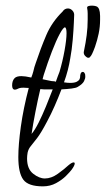

<svg xmlns="http://www.w3.org/2000/svg" viewBox="-20 -659 375 681"><path d="M282 -395Q282 -395 282.5 -388Q283 -381 278 -371Q273 -361 256 -351Q250 -347 234 -345Q218 -343 198 -342Q187 -313 174 -283.5Q161 -254 147 -228Q126 -188 111.5 -169Q97 -150 89 -140.5Q81 -131 78 -118Q77 -112 76.5 -107Q76 -102 76 -97Q76 -60 97.5 -43Q119 -26 139 -26Q162 -26 185 -42.5Q208 -59 223 -73Q235 -83 241 -83Q245 -83 245 -79Q245 -72 234 -57Q228 -49 214 -35Q200 -21 179 -9.5Q158 2 132 2Q80 2 62.5 -22Q45 -46 45 -102Q45 -146 54 -210.5Q63 -275 82 -347Q77 -347 72 -347.5Q67 -348 63 -348Q50 -348 43 -344Q37 -341 33 -341Q23 -341 23 -356Q23 -373 32 -382Q39 -389 56 -389Q69 -389 91 -384Q93 -390 95 -395Q97 -400 98 -405Q100 -415 102 -421Q104 -427 107 -436Q124 -487 144 -534Q164 -581 202 -618Q209 -629 221 -629Q230 -629 237 -621.5Q244 -614 243 -604Q243 -604 242 -579Q241 -554 238 -518.5Q235 -483 229 -451Q226 -432 220.5 -410.5Q215 -389 207 -367Q213 -366 218.5 -365.5Q224 -365 229 -365Q244 -365 252 -369Q261 -374 262.5 -379Q264 -384 264 -384Q264 -404 274 -404Q279 -404 282 -395ZM211 -562Q205 -563 192 -539Q179 -515 164 -476Q149 -437 135 -393Q134 -389 133 -385.5Q132 -382 131 -378Q138 -376 145 -375Q152 -374 160 -372Q164 -371 169 -371Q174 -371 178 -369Q182 -380 185 -388.5Q188 -397 191 -404Q202 -441 209 -480Q216 -519 216 -541Q216 -559 211 -562ZM167 -342H149Q142 -342 135.5 -342Q129 -342 123 -343Q114 -305 105.5 -261.5Q97 -218 92 -184Q104 -198 117 -224Q130 -250 143 -281.5Q156 -313 167 -342ZM299 -457Q298 -454 293 -454Q289 -454 285 -458Q277 -464 277 -473Q277 -475 277.5 -476.5Q278 -478 278 -479Q284 -507 287.5 -534.5Q291 -562 291 -590Q291 -601 291 -611Q291 -621 289 -631V-632Q289 -636 294 -637.5Q299 -639 305 -639Q318 -639 325 -635Q330 -631 331.5 -626Q333 -621 334 -616Q335 -609 335 -602.5Q335 -596 335 -589Q335 -564 330 -540Q325 -516 317 -493Q305 -460 299 -457Z"/></svg>

Font: Ingrid Darling
Style: Regular
Weight: 400
Designer: Robert E. Leuschke
Foundry: Robert E. Leuschke
Version: Version 1.010; ttfautohint (v1.8.3)